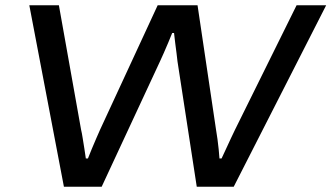

<svg xmlns="http://www.w3.org/2000/svg" viewBox="-20 -707 1255 727"><path d="M222 0 91 -687H203L287 -216Q290 -204 293 -184.5Q296 -165 299.5 -144Q303 -123 305 -107H313Q319 -123 327.5 -143Q336 -163 344.5 -183Q353 -203 359 -216L577 -687H728L798 -216Q801 -199 803.5 -180Q806 -161 808 -142Q810 -123 811 -107H819Q827 -123 836 -143.5Q845 -164 854.5 -183.5Q864 -203 870 -216L1103 -687H1215L865 0H725L652 -475Q651 -487 648.5 -505Q646 -523 643.5 -543.5Q641 -564 639 -582H632Q626 -566 617 -545.5Q608 -525 600 -506Q592 -487 586 -475L365 0Z"/></svg>

Font: Archivo Expanded
Style: Italic
Weight: 400
Width: 7
Italic angle: -10°
Designer: Hector Gatti
Foundry: Omnibus-Type
Version: Version 2.001